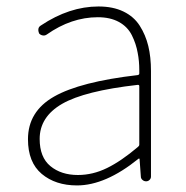

<svg xmlns="http://www.w3.org/2000/svg" viewBox="-20 -560 575 593"><path d="M217.8 12.7Q151.4 12.7 108.9 -22.9Q66.4 -58.6 66.4 -129.9Q66.4 -215.8 147 -261.7Q227.5 -307.6 405.3 -328.1Q410.2 -329.1 410.2 -333Q410.2 -337.9 410.2 -342.8Q410.2 -372.1 405.3 -396.5Q400.4 -424.8 387.2 -451.2Q374 -477.5 347.2 -492.2Q320.3 -506.8 282.2 -506.8Q200.2 -506.8 124 -453.1Q118.2 -449.2 111.3 -450.7Q104.5 -452.1 100.6 -457Q97.7 -463.9 98.6 -470.7Q99.6 -477.5 106.4 -481.4Q194.3 -540 284.2 -540Q329.1 -540 361.3 -524.4Q393.6 -508.8 411.6 -480.5Q429.7 -452.1 438 -418Q446.3 -383.8 446.3 -340.8V-14.6Q446.3 -8.8 441.9 -4.4Q437.5 0 431.2 0Q424.8 0 419.9 -4.4Q415 -8.8 415 -14.6L411.1 -68.4Q411.1 -70.3 409.7 -70.3Q408.2 -70.3 407.2 -69.3Q305.7 12.7 217.8 12.7ZM220.7 -19.5Q266.6 -19.5 310.5 -41Q354.5 -62.5 406.2 -106.4Q410.2 -109.4 410.2 -113.3V-293.9Q410.2 -297.9 406.2 -297.9Q406.2 -297.9 405.3 -297.9Q241.2 -279.3 171.9 -239.3Q102.5 -199.2 102.5 -130.9Q102.5 -74.2 135.7 -46.9Q168.9 -19.5 220.7 -19.5Z"/></svg>

Font: Gen Jyuu Gothic ExtraLight
Style: Regular
Weight: 100
Designer: [Source Han Sans]
Ryoko NISHIZUKA  (kana & ideographs); Paul D. Hunt (Latin, Greek & Cyrillic); Wenlong ZHANG  (bopomofo
Version: Version 1.002.20150607